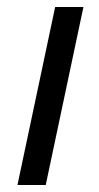

<svg xmlns="http://www.w3.org/2000/svg" viewBox="-20 -530 284 550"><path d="M138 -510 30 0H111L219 -510Z"/></svg>

Font: Saira UNSAM
Style: Italic
Weight: 400
Italic angle: -12°
Designer: Hector Gatti with collaboration of the Omnibus-Type team
Foundry: Omnibus-Type
Version: Version 0.072;PS 000.072;hotconv 1.0.88;makeotf.lib2.5.64775